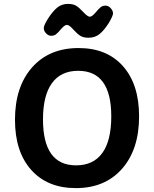

<svg xmlns="http://www.w3.org/2000/svg" viewBox="-20 -957 793 987"><path d="M435 -763Q409 -763 393.5 -772.5Q378 -782 355 -807Q336 -829 324 -829Q313 -829 296 -810Q277 -787 267 -780Q257 -773 243 -773Q229 -773 217 -785.5Q205 -798 205 -812Q205 -827 226 -860Q250 -898 273.5 -917.5Q297 -937 330 -937Q356 -937 372 -927Q388 -917 410 -893Q431 -871 442 -871Q452 -871 469 -890Q488 -913 498 -920.5Q508 -928 523 -928Q537 -928 549 -915Q561 -902 561 -888Q561 -876 540 -840Q516 -802 492.5 -782.5Q469 -763 435 -763ZM370 10Q224 10 140.5 -83.5Q57 -177 57 -341Q57 -511 145 -610.5Q233 -710 384 -710Q530 -710 612.5 -616.5Q695 -523 695 -359Q695 -189 607.5 -89.5Q520 10 370 10ZM371 -107Q460 -107 506 -170.5Q552 -234 552 -359Q552 -593 382 -593Q293 -593 247 -529.5Q201 -466 201 -343Q201 -107 371 -107Z"/></svg>

Font: Solway
Style: Bold
Weight: 700
Designer: Mariya V. Pigoulevskaya
Foundry: The Northern Block Ltd.
Version: Version 1.000;hotconv 1.0.109;makeotfexe 2.5.65596